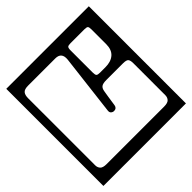

<svg xmlns="http://www.w3.org/2000/svg" viewBox="-192 -731 875 875"><g transform="rotate(-45 246.0 -293.0)"><path d="M-20 -606H512V20H-20ZM334 -356H369Q405 -356 425.5 -374Q446 -392 446 -428V-522Q446 -538 441.8 -542Q437.5 -546 423 -546H334Q320 -546 315.5 -542Q311 -538 311 -522V-380Q311 -364.5 315.5 -360.2Q320 -356 334 -356ZM61 -546Q37 -546 28.5 -536Q20 -526 20 -505V-73Q20 -59 28.5 -49.5Q37 -40 61 -40H431Q455 -40 463.5 -49.5Q472 -59 472 -73V-279Q472 -297 466.2 -304.5Q460.5 -312 438 -312H331Q308.5 -312 299.5 -305.2Q290.5 -298.5 288 -282Q286 -271 283.2 -252.5Q280.5 -234 278.2 -219Q276 -204 276 -204Q273 -187 256 -187Q248 -187 241.8 -192.5Q235.5 -198 237 -209L272 -502Q276.5 -546 236 -546Z"/></g></svg>

Font: Honk Rounded
Style: Regular
Weight: 400
Designer: Noopur Datye & Yesha Goshar
Foundry: Ek Type
Version: Version 1.000